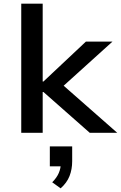

<svg xmlns="http://www.w3.org/2000/svg" viewBox="-20 -725 660 1048"><path d="M96 0V-705H213V-280H217L449 -498H594L303 -235L306 -276L620 0H470L217 -223H213V0ZM311 303 265 270Q290 245 301 219Q312 193 312 166L334 183H252V74H374V155Q374 199 359.5 236Q345 273 311 303Z"/></svg>

Font: Nunito Sans 7pt SemiExpanded SemiBold
Style: Regular
Weight: 600
Width: 6
Designer: Vernon Adams
Foundry: Vernon Adams
Version: Version 3.101;gftools[0.9.27]